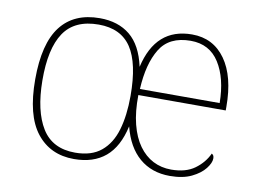

<svg xmlns="http://www.w3.org/2000/svg" viewBox="-65 -636 992 740"><g transform="rotate(10 431.5 -266.0)"><path d="M265 10Q172 10 118.5 -58Q65 -126 65 -267Q65 -407 117 -474.5Q169 -542 270 -542Q342 -542 388.5 -504Q435 -466 453 -384Q489 -542 631 -542Q714 -542 761.5 -475.5Q809 -409 809 -290V-276H467Q466 -211 478.5 -162Q491 -113 514.5 -80.5Q538 -48 570 -31.5Q602 -15 641 -15Q698 -15 733 -40.5Q768 -66 785 -103Q790 -100 792 -96Q794 -92 794 -85Q794 -68 776.5 -45.5Q759 -23 725 -6.5Q691 10 640 10Q569 10 521 -31Q473 -72 453 -151Q435 -69 388 -29.5Q341 10 265 10ZM265 -15Q329 -15 367 -46.5Q405 -78 421.5 -134.5Q438 -191 438 -267Q438 -395 397.5 -456Q357 -517 270 -517Q176 -517 134 -454.5Q92 -392 93 -267Q94 -148 135 -81.5Q176 -15 265 -15ZM781 -300Q780 -397 742 -457Q704 -517 630 -517Q546 -517 510 -458Q474 -399 469 -300Z"/></g></svg>

Font: Noto Serif Tibetan Thin
Style: Regular
Weight: 250
Version: Version 2.103